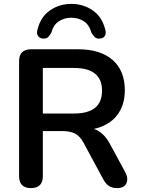

<svg xmlns="http://www.w3.org/2000/svg" viewBox="-20 -958 723 986"><path d="M200 -375H360Q504 -375 504 -492Q504 -609 360 -609H200ZM200 -760Q184 -761 175.5 -773Q167 -785 172 -804Q188 -871 236.5 -904.5Q285 -938 346 -938Q408 -938 456.5 -904.5Q505 -871 521 -804Q526 -785 518 -773Q510 -761 494 -760Q475 -758 465.5 -768.5Q456 -779 450 -789Q438 -832 409.5 -849.5Q381 -867 346 -867Q312 -867 283.5 -849.5Q255 -832 243 -789Q237 -779 228 -768.5Q219 -758 200 -760ZM139 8Q78 8 78 -54V-643Q78 -705 140 -705H380Q496 -705 558.5 -650Q621 -595 621 -495Q621 -416 580 -364.5Q539 -313 462 -296Q512 -280 545 -218L623 -74Q640 -43 629.5 -17.5Q619 8 581 8Q556 8 539.5 -3Q523 -14 511 -36L409 -225Q390 -260 364.5 -272.5Q339 -285 299 -285H200V-54Q200 8 139 8Z"/></svg>

Font: Chiron GoRound TC M
Style: Regular
Weight: 500
Designer: Ryoko NISHIZUKA 西塚涼子 (kana, bopomofo & ideographs); Paul D. Hunt (Latin, Greek & Cyrillic); Sandoll Communications 산돌커뮤니
Foundry: Adobe
Version: Version 1.000;hotconv 1.1.1;makeotfexe 2.6.0